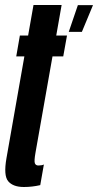

<svg xmlns="http://www.w3.org/2000/svg" viewBox="-20 -742 392 768"><path d="M75.5 6Q32.5 6 13 -16.8Q-6.5 -39.5 6 -110L77.5 -516.5H45L59.5 -600H92.5L114 -722H226.5L205 -600H248L233 -516.5H190L122 -131.5Q116 -97.5 119.5 -88.8Q123 -80 133.5 -80Q147 -80 155.5 -84L141 -1.5Q108.5 6 75.5 6ZM255 -614.5 291.5 -721.5H352L307.5 -614.5Z"/></svg>

Font: Anybody UltraCondensed SemiBold
Style: Italic
Weight: 600
Width: 1
Italic angle: -10°
Designer: Tyler Finck
Foundry: Etcetera Type Company
Version: Version 1.010; ttfautohint (v1.8.3) -l 8 -r 50 -G 200 -x 14 